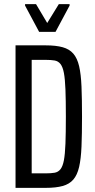

<svg xmlns="http://www.w3.org/2000/svg" viewBox="-20 -907 459 927"><path d="M55 0V-688H201Q250 -688 282.5 -679Q315 -670 334 -648Q353 -626 362 -587.5Q371 -549 373.5 -489Q376 -429 376 -344Q376 -259 373.5 -199.5Q371 -140 362 -101Q353 -62 334 -40Q315 -18 282.5 -9Q250 0 201 0ZM133 -70H200Q226 -70 243.5 -73Q261 -76 272 -90Q283 -104 288.5 -133Q294 -162 296 -213.5Q298 -265 298 -344Q298 -423 296 -474.5Q294 -526 288.5 -555Q283 -584 272 -598Q261 -612 243.5 -615Q226 -618 200 -618H133ZM169 -753 101 -880V-887H154L208 -796L264 -887H316V-880L248 -753Z"/></svg>

Font: Saira ExtraCondensed Medium
Style: Regular
Weight: 500
Width: 2
Designer: Hector Gatti with collaboration of the Omnibus-Type team
Foundry: Omnibus-Type
Version: Version 1.101